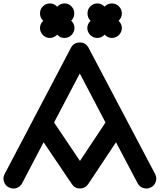

<svg xmlns="http://www.w3.org/2000/svg" viewBox="-50 -1041 931 1119"><path d="M-26.9 17.1C-22.5 32.2 -13.2 43.5 1 50.8C9.3 55.2 18.1 57.6 27.3 57.6C33.2 58.1 39.1 57.1 44.9 55.2C60.1 50.3 71.8 41 79.1 26.9L204.1 -211.9L369.1 32.2C380.4 49.3 395.5 57.6 415.5 57.6H416.5C436.5 57.1 452.6 48.8 463.9 32.2L626 -211.9L752 26.9C759.3 41 771 50.8 786.1 55.2C792 56.6 797.9 57.6 803.7 57.6C813 57.6 821.8 55.2 830.1 50.8C844.2 43.5 853.5 32.2 857.9 17.1C859.9 11.2 860.8 5.4 860.8 -0.5C860.8 -9.8 858.4 -18.6 854 -26.9L465.8 -763.2C454.6 -783.2 438 -793.5 415.5 -793.5H414.6C391.6 -793 374.5 -783.2 363.8 -763.2L150.9 -357.9C147.5 -353 145 -348.1 143.1 -342.8L-22.9 -26.9C-27.3 -18.6 -29.8 -9.8 -29.8 -0.5C-29.8 5.4 -28.8 11.2 -26.9 17.1ZM415 -612.8 564.9 -327.1 416 -103 265.1 -327.1ZM476.1 -918C453.1 -895 453.1 -859.9 476.1 -836.9C487.3 -825.7 501 -819.8 517.1 -819.8C533.2 -819.8 546.4 -825.7 557.1 -836.9L560.1 -838.9L562 -836.9C585 -814 620.1 -814 643.1 -836.9C666 -859.9 666 -895 643.1 -918L641.1 -920.9L643.1 -921.9C654.3 -933.1 660.2 -946.8 660.2 -962.9C660.2 -979 654.3 -992.7 643.1 -1003.9C631.8 -1015.1 618.2 -1021 602.1 -1021C585.9 -1021 572.3 -1015.1 561 -1003.9L560.1 -1002L558.1 -1003.9C546.9 -1015.1 533.2 -1021 517.1 -1021C501 -1021 487.8 -1015.1 476.6 -1003.9C465.3 -992.7 460 -979 460 -962.9C460 -946.8 465.3 -933.1 476.1 -921.9L478 -920.9ZM200.2 -918C177.2 -895 177.7 -859.9 199.7 -836.9C222.7 -814 257.8 -814 280.8 -836.9L283.2 -838.9L285.2 -836.9C296.4 -825.7 309.6 -819.8 325.7 -819.8C341.8 -819.8 355.5 -825.7 366.7 -836.9C389.6 -859.9 390.1 -895 367.2 -918L365.2 -920.9L366.2 -921.9C377.4 -933.1 382.8 -946.8 382.8 -962.9C382.8 -979 377.4 -992.7 366.2 -1003.9C355.5 -1015.1 342.3 -1021 326.2 -1021C310.1 -1021 296.4 -1015.1 285.2 -1003.9L283.2 -1002L280.8 -1003.9C270.5 -1015.1 256.8 -1021 240.7 -1021C224.6 -1021 210.9 -1015.1 199.7 -1003.9C188.5 -992.7 183.1 -979 183.1 -962.9C183.1 -946.8 189 -933.1 200.2 -921.9L202.1 -920.9Z"/></svg>

Font: Nemoy
Style: Bold
Weight: 700
Designer: BSozoo
Foundry: BSozoo
Version: Version 001.000